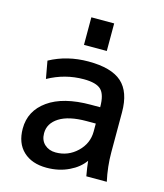

<svg xmlns="http://www.w3.org/2000/svg" viewBox="-112 -825 784 920"><g transform="rotate(15 279.5 -365.0)"><path d="M46.9 -141.6Q46.9 -229.5 121.6 -282.7Q196.3 -335.9 333 -335.9H378.9V-336.9Q378.9 -398.4 355 -421.9Q331.1 -445.3 268.6 -445.3Q175.8 -445.3 92.8 -399.4L77.1 -486.3Q163.1 -533.2 268.6 -533.2Q382.8 -533.2 434.6 -486.8Q486.3 -440.4 486.3 -339.8V-141.6Q486.3 -70.3 502 1H400.4Q392.6 -43 389.6 -73.2Q363.3 -36.1 316.4 -13.7Q266.6 10.7 205.1 10.7Q131.8 10.7 89.4 -29.3Q46.9 -69.3 46.9 -141.6ZM226.6 -604.5V-741.2H339.8V-604.5ZM378.9 -254.9H333Q245.1 -254.9 198.2 -225.1Q151.4 -195.3 151.4 -146.5Q151.4 -111.3 173.3 -91.3Q195.3 -71.3 228.5 -71.3Q290 -71.3 334.5 -113.8Q378.9 -156.2 378.9 -215.8Z"/></g></svg>

Font: Gen Shin Gothic Medium
Style: Regular
Weight: 500
Designer: [Source Han Sans]
Ryoko NISHIZUKA  (kana & ideographs); Paul D. Hunt (Latin, Greek & Cyrillic); Wenlong ZHANG  (bopomofo
Version: Version 1.002.20150607